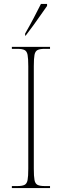

<svg xmlns="http://www.w3.org/2000/svg" viewBox="-20 -951 315 971"><path d="M40 0V-10H67Q92 -10 104 -16Q116 -22 119.5 -40.5Q123 -59 123 -98V-616Q123 -655 119.5 -673.5Q116 -692 104 -698Q92 -704 67 -704H40V-714H233V-704H207Q182 -704 170 -698Q158 -692 154.5 -673.5Q151 -655 151 -616V-98Q151 -59 154.5 -40.5Q158 -22 170 -16Q182 -10 207 -10H233V0ZM107 -781Q130 -821 150 -859Q170 -897 187 -931H218V-921Q206 -904 187.5 -877.5Q169 -851 148.5 -822.5Q128 -794 110 -771H107Z"/></svg>

Font: Noto Serif Display Condensed Thin
Style: Regular
Weight: 100
Width: 3
Designer: Monotype Design Team
Foundry: Monotype Imaging Inc.
Version: Version 2.009